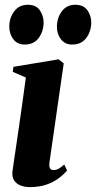

<svg xmlns="http://www.w3.org/2000/svg" viewBox="-20 -774 403 806"><path d="M105 11.5Q84.5 11.5 66.8 4.8Q49 -2 39.2 -16.8Q29.5 -31.5 32.5 -55.5Q33.5 -63.5 37.2 -89.2Q41 -115 46.8 -154Q52.5 -193 59.5 -241Q66.5 -289 74 -342.2Q81.5 -395.5 88.5 -448.5L33.5 -472.5L36.5 -493.5L226 -525L247.5 -508L187.5 -91.5Q185.5 -73.5 190.2 -66.8Q195 -60 204 -60Q215 -60 225.2 -65.2Q235.5 -70.5 249.5 -83.5L261.5 -58.5Q248 -42 226.5 -25.8Q205 -9.5 174.8 1Q144.5 11.5 105 11.5ZM83.5 -587Q52.5 -587 35.8 -609.5Q19 -632 19 -662Q19 -699 39.8 -726.5Q60.5 -754 96.5 -754Q131.5 -754 147.2 -730.8Q163 -707.5 163 -680Q163 -643 142.8 -615Q122.5 -587 83.5 -587ZM283 -587Q252.5 -587 235.5 -609.5Q218.5 -632 219 -662Q219 -699 239.5 -726.5Q260 -754 296 -754Q331 -754 347 -730.8Q363 -707.5 363 -680Q363 -643 342.5 -615Q322 -587 283 -587Z"/></svg>

Font: Merriweather 120pt ExtraBold
Style: Italic
Weight: 800
Italic angle: -7.8°
Version: Version 2.101